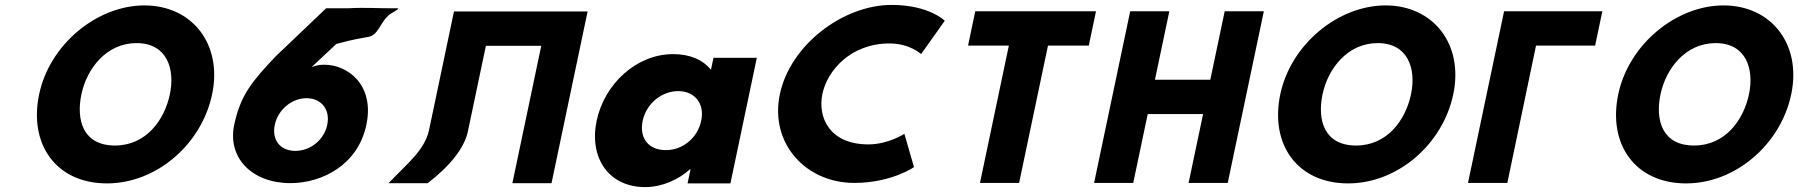

<svg xmlns="http://www.w3.org/2000/svg" viewBox="-20 -749 7343 784"><path d="M139.8 -363.9C96.8 -159.1 209.6 -0.1 417 -0.1C618.4 -0.1 803.1 -159.1 846.2 -363.9C889.3 -568.8 764.4 -726.9 569.8 -726.9C376.8 -726.9 182.9 -568.8 139.8 -363.9ZM312.4 -363.9C334.4 -468.5 414.2 -573 537.4 -573C661.5 -573 695.6 -468.5 673.6 -363.9C651.7 -259.4 577 -154.8 449.5 -154.8C318.6 -154.8 290.4 -259.4 312.4 -363.9Z M1563.6 -683.7C1577.5 -697.3 1619.7 -715.3 1601.6 -715.2C1524.1 -714.3 1473.3 -719.4 1401.9 -715.2H1311.8L1105.6 -518.8C1011.6 -419.4 962.2 -362.4 936.3 -239.2C908.1 -104.9 1008.6 -1.2 1165.9 -1.2C1292.5 -1.2 1441.2 -73.4 1476 -239.2C1510.4 -402.4 1400.2 -484.8 1304.1 -484.8C1271.8 -484.8 1251.9 -474.6 1251.9 -474.6L1353.4 -569.6C1374.8 -574.7 1414.8 -587.4 1481.8 -597.9C1523.7 -604.4 1530.4 -651.4 1563.6 -683.7ZM1102 -239.2C1115.3 -302.1 1172.5 -348 1231.2 -348C1291.5 -348 1329.5 -302.1 1316.2 -239.2C1303.4 -178 1248 -132.9 1186 -132.9C1123.9 -132.9 1089.2 -178 1102 -239.2Z M1891.3 -215.9 1964 -561.9H2190.1L2072.2 -0.9H2232L2379.4 -702.1H2219.6H1993.5H1833.7L1731.5 -215.9C1711.8 -134.3 1647 -85 1566.4 -0.9H1726.2C1817.4 -70.6 1878.5 -147.1 1891.3 -215.9Z M2416.3 -256C2384.8 -106 2464.3 15 2614.3 15C2684.3 15 2750.9 -16 2797.7 -58H2799.7L2787.5 0H2962.5L3070.4 -513H2893.4L2883.1 -464C2849.7 -505 2797.5 -528 2728.5 -528C2578.5 -528 2447.9 -406 2416.3 -256ZM2604.3 -256C2619.3 -327 2682.8 -377 2749.8 -377C2815.8 -377 2858.3 -327 2843.3 -256C2828.6 -186 2768.1 -136 2699.1 -136C2627.1 -136 2589.6 -186 2604.3 -256Z M3526 -159.4C3365.3 -159.4 3318.4 -271.6 3338.2 -365.9C3357.9 -459.4 3452 -571.6 3612.6 -571.6C3694.2 -571.6 3741.2 -528.3 3741.2 -528.3L3837.8 -664.3C3837.8 -664.3 3773.2 -728.9 3621.1 -728.9C3422.2 -728.9 3206.8 -565.7 3164.4 -364.2C3122.3 -163.6 3270.2 -2.1 3468.2 -2.1C3620.4 -2.1 3712.2 -66.7 3712.2 -66.7L3672.8 -202.7C3672.8 -202.7 3607.6 -159.4 3526 -159.4Z M3932.9 -562.9H4099.5L3981.5 -1.9H4141.3L4259.3 -562.9H4425.9L4455.3 -703.1H3962.3Z M4666.5 -283.2H4892.6L4833.4 -1.9H4993.2L5140.7 -703.1H4980.9L4922.1 -423.5H4696L4754.8 -703.1H4595L4447.5 -1.9H4607.3Z M5207.8 -363.9C5164.8 -159.1 5277.6 -0.1 5485 -0.1C5686.4 -0.1 5871.1 -159.1 5914.2 -363.9C5957.3 -568.8 5832.4 -726.9 5637.8 -726.9C5444.8 -726.9 5250.9 -568.8 5207.8 -363.9ZM5380.4 -363.9C5402.4 -468.5 5482.2 -573 5605.4 -573C5729.5 -573 5763.6 -468.5 5741.6 -363.9C5719.7 -259.4 5645 -154.8 5517.5 -154.8C5386.6 -154.8 5358.4 -259.4 5380.4 -363.9Z M6252.1 -562.9 6134.9 -1.9H5974.3L6121.7 -703.1H6522.9L6493.5 -562.9Z M6587.8 -363.9C6544.8 -159.1 6657.6 -0.1 6865 -0.1C7066.4 -0.1 7251.1 -159.1 7294.2 -363.9C7337.3 -568.8 7212.4 -726.9 7017.8 -726.9C6824.8 -726.9 6630.9 -568.8 6587.8 -363.9ZM6760.4 -363.9C6782.4 -468.5 6862.2 -573 6985.4 -573C7109.5 -573 7143.6 -468.5 7121.6 -363.9C7099.7 -259.4 7025 -154.8 6897.5 -154.8C6766.6 -154.8 6738.4 -259.4 6760.4 -363.9Z"/></svg>

Font: Hussar
Style: BdOblTwo
Weight: 700
Foundry: Cannot Into Space Fonts
Version: Version 2.00